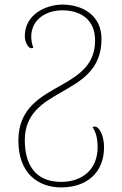

<svg xmlns="http://www.w3.org/2000/svg" viewBox="-20 -566 533 836"><path d="M247 250C353 250 433 190 433 75C433 28 414 -15 392 -15C389 -15 386 -14 383 -12C402 15 405 50 405 75C405 173 337 226 246 226C132 226 88 148 88 45C88 -72 166 -118 246 -164C332 -213 422 -262 422 -396C422 -502 336 -546 252 -546C181 -546 88 -504 88 -409C88 -382 103 -356 117 -356C119 -356 123 -357 125 -358C119 -375 116 -391 116 -405C116 -483 182 -521 252 -521C332 -521 394 -480 394 -390C394 -285 325 -240 250 -197C160 -146 60 -97 60 46C60 187 144 250 247 250Z"/></svg>

Font: Noto Serif Georgian Thin
Style: Regular
Weight: 100
Designer: Monotype Design Team, Akaki Razmadze
Foundry: Google LLC
Version: Version 2.003